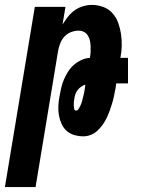

<svg xmlns="http://www.w3.org/2000/svg" viewBox="-54 -548 574 783"><path d="M-34 215 88 -520H213L201 -448Q211 -464 223 -479.5Q235 -495 250.5 -506Q266 -517 284.5 -522.5Q303 -528 321 -528Q345 -528 367.5 -519.5Q390 -511 405 -494Q420 -477 428 -455Q436 -433 439.5 -409.5Q443 -386 442.5 -361.5Q442 -337 437 -312H468V-208H420L417 -187Q414 -172 411 -157Q408 -142 403.5 -127Q399 -112 393.5 -97Q388 -82 381.5 -68Q375 -54 365.5 -40.5Q356 -27 344 -15.5Q332 -4 316.5 2Q301 8 286 8Q267 8 248.5 2.5Q230 -3 217 -15Q204 -27 196.5 -44Q189 -61 186 -79.5Q183 -98 184 -117.5Q185 -137 189 -157Q192 -174 196 -191Q200 -208 207 -224.5Q214 -241 224 -256.5Q234 -272 248 -284Q262 -296 278.5 -303.5Q295 -311 312 -312L313 -314Q315 -325 315.5 -337Q316 -349 315.5 -360.5Q315 -372 312.5 -383Q310 -394 304 -403.5Q298 -413 288 -418Q278 -423 266 -423Q251 -423 235.5 -417Q220 -411 209 -399Q198 -387 192 -372Q186 -357 183 -341L91 215ZM256 -97Q262 -97 266 -103Q270 -109 273 -115Q276 -121 278 -127Q280 -133 281.5 -139Q283 -145 284.5 -151Q286 -157 287.5 -163Q289 -169 290 -175Q291 -181 292 -187L294 -203Q285 -200 276.5 -194Q268 -188 262 -180Q256 -172 253 -162.5Q250 -153 249 -144Q248 -140 247.5 -135.5Q247 -131 247 -126.5Q247 -122 247 -118Q247 -114 247.5 -109.5Q248 -105 249.5 -101Q251 -97 256 -97Z"/></svg>

Font: Iosevka Term Curly XBd Obl
Style: Regular
Weight: 800
Italic angle: -9°
Designer: Belleve Invis
Foundry: Belleve Invis
Version: Version 32.3.0